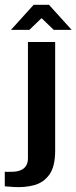

<svg xmlns="http://www.w3.org/2000/svg" viewBox="-80 -671 320 804"><path d="M-23 112Q-29 111 -42.5 110.5Q-56 110 -60 109V48Q-52 49 -40 48.5Q-28 48 -21 48Q7 46 22 32Q37 18 37 -7V-495H151V-40Q151 27 126.5 60.5Q102 94 62.5 104.5Q23 115 -23 112ZM-34 -546 61 -651H125L220 -546H145L94 -595L43 -546Z"/></svg>

Font: Alumni Sans Thin
Style: Bold
Weight: 700
Version: Version 1.018